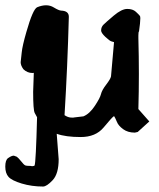

<svg xmlns="http://www.w3.org/2000/svg" viewBox="-55 -470 595 720"><path d="M174.3 -430.2Q203.1 -429.2 203.1 -407.2Q203.1 -406.7 203.1 -406.2Q198.2 -220.2 187 -38.1Q198.7 -30.3 209.5 -29.3Q217.3 -28.8 219.7 -28.8Q219.7 -28.8 220.7 -29.3Q221.7 -29.3 257.8 -33.7Q280.8 -43 300.5 -72.8Q320.3 -102.5 323.7 -117.2Q327.1 -131.8 343.3 -152.8Q359.4 -173.8 361.3 -183.6L372.6 -312Q370.1 -313 363.3 -314.7Q356.4 -316.4 340.3 -331.5Q324.2 -346.7 324.2 -355.5Q324.2 -368.7 333 -377.4Q342.3 -386.7 371.8 -411.6Q401.4 -436.5 422.1 -436.5Q442.9 -436.5 454.3 -426Q465.8 -415.5 469.7 -410.2Q471.2 -408.2 471.2 -400.9Q471.2 -386.7 466.3 -352.1Q463.9 -351.1 463.9 -336.4Q463.9 -332 463.9 -326.7Q465.8 -259.3 465.8 -192.6Q465.8 -126 463.9 -61L504.9 -14.6L461.4 24.9L450.7 27.3H450.2Q424.3 27.3 406.5 14.2Q388.7 1 383.3 -13.2Q377.4 -27.3 373.5 -33.7H371.1Q363.3 -27.8 333.5 8.1Q303.7 43.9 247.6 43.9Q191.4 43.9 157.7 31.7L165 127Q165 181.6 142.6 205.6Q120.1 229.5 106.4 229.5Q64 229.5 26.6 218.3Q-10.7 207 -22.9 193.4Q-35.2 179.7 -35.2 154.8Q-35.2 129.9 -24.4 122.6Q-11.7 113.8 -3.9 113.8H-2.9L7.8 117.7Q14.6 122.6 24.4 135Q34.2 147.5 39.1 149.9Q43.9 152.3 60.5 152.3H61L64.9 153.3Q72.3 152.8 74.7 150.9Q79.6 138.2 84 -30.3Q81.1 -35.2 75.2 -46.4Q69.3 -57.6 69.3 -126L71.8 -196.8L66.9 -196.3H66.4Q47.4 -196.3 32.7 -210.4Q22.5 -224.6 22.5 -236.3V-236.8L26.4 -272.9Q28.8 -297.9 43.9 -350.1Q68.4 -436 84.5 -442.9Q102.5 -450.2 117.7 -450.2Q133.8 -450.2 147 -441.9Q165.5 -430.7 174.3 -430.2Z"/></svg>

Font: Drukaatie burti
Style: Demi
Weight: 600
Version: Version 0.14